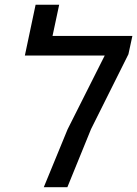

<svg xmlns="http://www.w3.org/2000/svg" viewBox="-20 -783 574 803"><path d="M163.1 0 262.7 -242.2 418 -550.8H84L128.9 -763.2H227.5L199.7 -632.8H533.7L517.1 -556.2L360.8 -243.2L261.7 0Z"/></svg>

Font: Open Sans Medium
Style: Italic
Weight: 500
Italic angle: -12°
Designer: Monotype Design Team
Foundry: Monotype Imaging Inc.
Version: Version 3.000